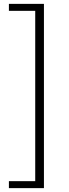

<svg xmlns="http://www.w3.org/2000/svg" viewBox="-20 -804 355 992"><path d="M26 168H207V-784H26V-748H162V132H26Z"/></svg>

Font: Noto Sans Japanese Light
Style: Regular
Weight: 300
Designer: Ryoko NISHIZUKA (kana & ideographs); Paul D. Hunt (Latin, Greek & Cyrillic); Wenlong ZHANG (bopomofo); Sandoll Communica
Foundry: Adobe Systems Incorporated
Version: Version 1.000;PS 1;hotconv 1.0.78;makeotf.lib2.5.61930